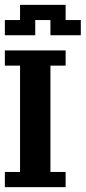

<svg xmlns="http://www.w3.org/2000/svg" viewBox="-20 -770 352 790"><path d="M0 -687.5H62.5V-750H250V-687.5H312.5V-625H187.5V-687.5H125V-625H0ZM0 -562.5H250V-500H187.5V-62.5H250V0H0V-62.5H62.5V-500H0Z"/></svg>

Font: NeoDunggeunmo Pro
Style: Regular
Weight: 400
Version: Version 1.020